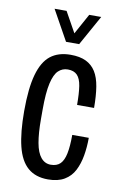

<svg xmlns="http://www.w3.org/2000/svg" viewBox="-84 -773 536 835"><g transform="rotate(10 183.5 -356.0)"><path d="M188 12Q133 12 99 -17.5Q65 -47 50 -108Q35 -169 35 -263Q35 -364 52 -424.5Q69 -485 103.5 -512Q138 -539 192 -539Q233 -539 260 -526Q287 -513 303 -487.5Q319 -462 325.5 -422Q332 -382 332 -329H257Q257 -380 252 -412Q247 -444 232.5 -459Q218 -474 191 -474Q167 -474 149.5 -457.5Q132 -441 122.5 -399.5Q113 -358 113 -283V-240Q113 -179 120.5 -137Q128 -95 145.5 -74Q163 -53 189 -53Q216 -53 231 -68Q246 -83 252.5 -115Q259 -147 259 -197H332Q332 -156 325.5 -118.5Q319 -81 304 -51.5Q289 -22 260.5 -5Q232 12 188 12ZM88 -724H141L209 -602H174L241 -724H294L220 -591H162Z"/></g></svg>

Font: Archivo ExtraCondensed
Style: Regular
Weight: 400
Width: 2
Designer: Hector Gatti
Foundry: Omnibus-Type
Version: Version 2.001